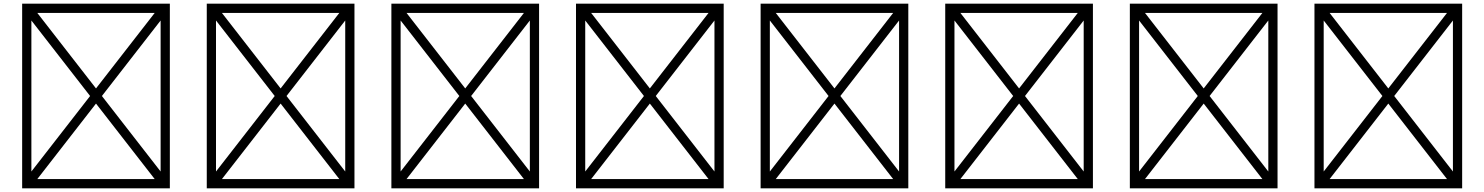

<svg xmlns="http://www.w3.org/2000/svg" viewBox="-20 -900 8040 1040"><path d="M100 120H900V-880H100ZM500 -421 182 -830H818ZM532 -380 850 -789V29ZM182 70 500 -339 818 70ZM150 -789 468 -380 150 29Z M1100 120H1900V-880H1100ZM1500 -421 1182 -830H1818ZM1532 -380 1850 -789V29ZM1182 70 1500 -339 1818 70ZM1150 -789 1468 -380 1150 29Z M2100 120H2900V-880H2100ZM2500 -421 2182 -830H2818ZM2532 -380 2850 -789V29ZM2182 70 2500 -339 2818 70ZM2150 -789 2468 -380 2150 29Z M3100 120H3900V-880H3100ZM3500 -421 3182 -830H3818ZM3532 -380 3850 -789V29ZM3182 70 3500 -339 3818 70ZM3150 -789 3468 -380 3150 29Z M4100 120H4900V-880H4100ZM4500 -421 4182 -830H4818ZM4532 -380 4850 -789V29ZM4182 70 4500 -339 4818 70ZM4150 -789 4468 -380 4150 29Z M5100 120H5900V-880H5100ZM5500 -421 5182 -830H5818ZM5532 -380 5850 -789V29ZM5182 70 5500 -339 5818 70ZM5150 -789 5468 -380 5150 29Z M6100 120H6900V-880H6100ZM6500 -421 6182 -830H6818ZM6532 -380 6850 -789V29ZM6182 70 6500 -339 6818 70ZM6150 -789 6468 -380 6150 29Z M7100 120H7900V-880H7100ZM7500 -421 7182 -830H7818ZM7532 -380 7850 -789V29ZM7182 70 7500 -339 7818 70ZM7150 -789 7468 -380 7150 29Z"/></svg>

Font: Adobe NotDef
Style: Regular
Weight: 400
Monospace: yes
Foundry: Adobe Systems Incorporated
Version: Version 1.000;PS 1;hotconv 1.0.98;makeotf.lib2.5.65220